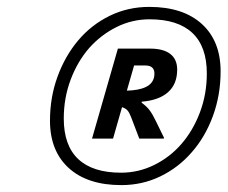

<svg xmlns="http://www.w3.org/2000/svg" viewBox="-20 -745 660 557"><path d="M620 -538Q620 -469 597.5 -408Q575 -347 536 -303Q498 -259 445.5 -233.5Q393 -208 332 -208Q234 -208 179.5 -257.5Q125 -307 125 -395Q125 -463 147 -523Q169 -583 207 -628Q245 -673 298 -699Q351 -725 413 -725Q511 -725 565.5 -675.5Q620 -626 620 -538ZM580 -532Q580 -610 538 -649.5Q496 -689 414 -689Q363 -689 318 -666.5Q273 -644 239 -606Q205 -567 185 -514Q165 -461 165 -401Q165 -323 207 -283.5Q249 -244 331 -244Q382 -244 427.5 -266.5Q473 -289 506 -327Q540 -366 560 -419Q580 -472 580 -532ZM433 -392 456 -345 455 -343H384L360 -406Q355 -419 349.5 -425Q344 -431 334 -434L308 -343H247L322 -604H415Q454 -604 474 -588.5Q494 -573 494 -543Q494 -501 467.5 -477.5Q441 -454 391 -450V-447Q406 -436 414.5 -424.5Q423 -413 433 -392ZM428 -532Q428 -543 421.5 -549Q415 -555 402 -555H369L348 -482L364 -483Q396 -486 412 -498Q428 -510 428 -532Z"/></svg>

Font: Intel One Mono
Style: Bold Italic
Weight: 700
Italic angle: -16°
Monospace: yes
Designer: Fred Shallcrass
Foundry: Frere-Jones Type LLC
Version: Version 1.400;hotconv 1.1.0;makeotfexe 2.6.0;FJTRelease1.4